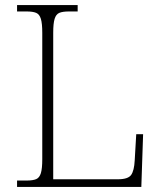

<svg xmlns="http://www.w3.org/2000/svg" viewBox="-20 -734 631 754"><path d="M47 0V-25H84Q109 -25 122 -30.5Q135 -36 140.5 -54Q146 -72 146 -109V-605Q146 -642 140.5 -660Q135 -678 122 -683.5Q109 -689 84 -689H47V-714H285V-689H251Q226 -689 213 -683.5Q200 -678 194.5 -660Q189 -642 189 -606V-30H443Q483 -30 495 -47Q507 -64 509 -104L515 -207H542L535 0Z"/></svg>

Font: Noto Serif Hentaigana ExtraLight
Style: Regular
Weight: 200
Designer: Kazuhiro Yamada
Foundry: nipponia
Version: Version 1.000